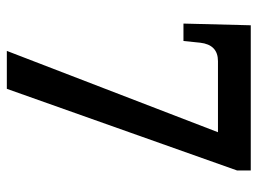

<svg xmlns="http://www.w3.org/2000/svg" viewBox="-116 -638 754 562"><g transform="rotate(90 261.0 -357.0)"><path d="M129 0 367 -618H159Q111 -618 105 -566L100 -517H49L54 -714H479V-674L240 0Z"/></g></svg>

Font: Noto Serif Lao SemiCondensed SemiBold
Style: Regular
Weight: 600
Width: 4
Designer: Monotype Design Team
Foundry: Monotype Imaging Inc.
Version: Version 2.003; ttfautohint (v1.8.4.7-5d5b)